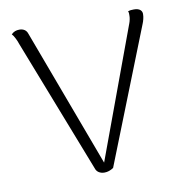

<svg xmlns="http://www.w3.org/2000/svg" viewBox="-64 -563 598 632"><g transform="rotate(-10 235.0 -247.0)"><path d="M236 9Q225 9 217 4Q209 -1 206 -11L32 -458Q30 -465 24.5 -476Q19 -487 14 -492Q20 -498 26.5 -500.5Q33 -503 41 -503Q51 -503 58 -498.5Q65 -494 68 -485L245 -10H235L401 -460Q403 -465 404.5 -472Q406 -479 406 -484Q406 -488 406 -492.5Q406 -497 404 -500Q409 -502 413.5 -502.5Q418 -503 424 -503Q438 -503 445 -497Q452 -491 451 -481Q451 -475 449 -466.5Q447 -458 444 -451L266 -1Q251 9 236 9Z"/></g></svg>

Font: Arima ExtraLight
Style: Regular
Weight: 250
Designer: Joana Correia and Natanael Gama
Foundry: NDISCOVER
Version: Version 1.101;gftools[0.9.23]